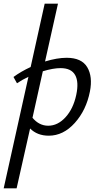

<svg xmlns="http://www.w3.org/2000/svg" viewBox="-46 -731 544 1040"><path d="M315 -418Q396 -418 426.5 -367Q457 -316 441 -235Q421 -134 359 -65Q297 4 218 4Q156 4 117 -35L44 289H-26L108 -315Q76 -300 46 -280L27 -314Q68 -344 120 -368L196 -711H268L198 -398Q264 -418 315 -418ZM367 -217Q382 -287 361 -324.5Q340 -362 282 -362Q242 -362 186 -345L130 -93Q166 -50 215 -50Q267 -50 309 -96Q351 -142 367 -217Z"/></svg>

Font: EauTestInfant Medium
Style: Italic
Weight: 500
Italic angle: -12°
Designer: Christian Thalmann (Catharsis Fonts)
Version: Version 0.001;PS 000.001;hotconv 1.0.88;makeotf.lib2.5.64775